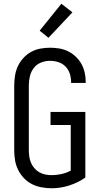

<svg xmlns="http://www.w3.org/2000/svg" viewBox="-20 -998 540 1026"><path d="M256 8Q229 8 202 3Q175 -2 151 -14Q127 -26 108 -46Q89 -66 77 -90Q65 -114 60.5 -141Q56 -168 56 -195V-540Q56 -566 60 -592.5Q64 -619 75 -643Q86 -667 104 -687Q122 -707 145 -720Q168 -733 194.5 -738Q221 -743 247 -743Q272 -743 296.5 -739Q321 -735 343.5 -724Q366 -713 384.5 -695.5Q403 -678 415 -656.5Q427 -635 432.5 -610.5Q438 -586 438 -561V-555H360V-559Q360 -582 353 -604Q346 -626 330 -642.5Q314 -659 292 -666Q270 -673 247 -673Q222 -673 198.5 -663.5Q175 -654 160 -634Q145 -614 139.5 -589.5Q134 -565 134 -540V-195Q134 -178 136.5 -161Q139 -144 145.5 -128.5Q152 -113 163.5 -99.5Q175 -86 190 -77.5Q205 -69 222 -65.5Q239 -62 256 -62Q282 -62 308.5 -68Q335 -74 358 -86V-330H250V-400H436V-49Q397 -22 350.5 -7Q304 8 256 8ZM239 -796 192 -834 308 -978 367 -932Z"/></svg>

Font: Moesevka
Style: Regular
Weight: 400
Monospace: yes
Designer: Belleve Invis
Foundry: Belleve Invis
Version: Version 32.5.0; ttfautohint (v1.8.4)